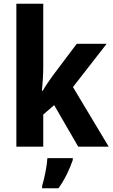

<svg xmlns="http://www.w3.org/2000/svg" viewBox="-20 -780 600 1021"><path d="M210 -425V-760H67V0H210V-171L268 -221L396 0H558L368 -317L547 -547H388L260 -377C244 -355 220 -320 207 -297H203C207 -336 210 -386 210 -425ZM367 71V61H232C230 101 216 171 204 208V221H291C325 174 350 120 367 71Z"/></svg>

Font: Noto Sans Georgian SemiCondensed Bold
Style: Regular
Weight: 700
Width: 4
Designer: Monotype Design Team, Akaki Razmadze
Foundry: Google LLC
Version: Version 2.005